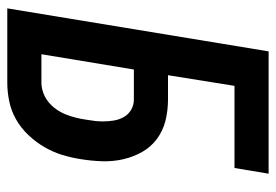

<svg xmlns="http://www.w3.org/2000/svg" viewBox="-138 -638 775 540"><g transform="rotate(90 250.0 -367.5)"><path d="M3 0 124 -735H468L452 -639H221L191 -452H259Q290 -452 318.5 -445Q347 -438 370 -421Q393 -404 407 -379Q421 -354 427.5 -325.5Q434 -297 433 -266.5Q432 -236 427 -206Q423 -180 415 -154Q407 -128 393 -104Q379 -80 359 -59Q339 -38 315 -24.5Q291 -11 264.5 -5.5Q238 0 212 0ZM132 -96H212Q226 -96 240 -101Q254 -106 266 -115.5Q278 -125 287 -138Q296 -151 301.5 -165Q307 -179 310.5 -193Q314 -207 316 -221Q318 -233 319.5 -245Q321 -257 321 -268Q321 -284 318.5 -299.5Q316 -315 308.5 -328Q301 -341 288 -348.5Q275 -356 259 -356H175Z"/></g></svg>

Font: Iosevka Term Curly
Style: Bold Italic
Weight: 700
Italic angle: -9°
Designer: Belleve Invis
Foundry: Belleve Invis
Version: Version 32.3.0